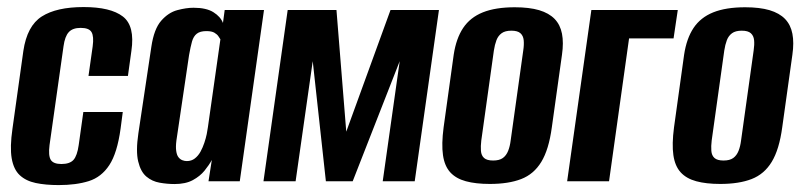

<svg xmlns="http://www.w3.org/2000/svg" viewBox="-20 -524 2323 555"><path d="M149.7 11Q111.6 11 83.3 5Q55 -1 37.2 -17.5Q19.4 -34 13.8 -66.4Q8.3 -98.7 16 -151.7L47.5 -376.8Q58.2 -449.2 100.8 -476.4Q143.5 -503.6 221.7 -503.6Q299.6 -503.6 335 -476.4Q370.5 -449.2 359.8 -376.8L349.8 -304.5H235.8L247.9 -390.1Q251.8 -418.9 244.6 -431.1Q237.5 -443.4 213.2 -443.4Q190 -443.4 178.8 -431.1Q167.5 -418.9 163.6 -390.1L123.2 -104.7Q119.3 -74 126.8 -61.9Q134.3 -49.9 157.5 -49.9Q181.7 -49.9 192.5 -61.9Q203.2 -74 207.5 -104.7L220.9 -200.3H334.9L328.6 -152.4Q318.9 -81.6 296 -46.8Q273.2 -12 236.7 -0.5Q200.1 11 149.7 11Z M484.5 8Q463.2 8 441.4 4.1Q419.6 0.3 403.1 -13.6Q386.6 -27.5 379.5 -57.2Q372.3 -86.8 380 -138.7L417.5 -388.8Q425.1 -440.3 446 -464.1Q466.9 -487.9 492.6 -494.7Q518.3 -501.6 539.5 -501.6Q576.3 -501.6 596.9 -488.7Q617.5 -475.8 624.5 -457.7L629.5 -495H743.1L673.1 0H582.7L592.3 -61.6Q584.3 -46.8 571.3 -30.8Q558.4 -14.8 537.5 -3.4Q516.6 8 484.5 8ZM520 -58.4Q533.4 -58.4 543.1 -65.9Q552.8 -73.4 559.5 -85.4Q566.1 -97.5 570.6 -111Q575.2 -124.6 577.6 -136.5Q580 -148.5 581 -156.5L617.1 -410.4Q615.1 -413.3 611.5 -418.9Q608 -424.5 600 -429.3Q592.1 -434.1 576.6 -434.1Q558.5 -434.1 548.9 -426.6Q539.3 -419.1 535 -404Q530.8 -388.9 526.5 -364.7L489.9 -117.6Q487.6 -99.3 489.4 -87.5Q491.1 -75.6 495.9 -69.5Q500.7 -63.4 507.1 -60.9Q513.4 -58.4 520 -58.4Z M741.6 0 811.6 -495H952.6L980.9 -143.4L1108.8 -495H1248.8L1178.8 0H1086.3L1135.4 -347.2L999.5 0H922L884 -347.2L834.5 0Z M1396 7.7Q1355 7.7 1326.6 -0.1Q1298.1 -7.8 1281.6 -25.8Q1265.1 -43.8 1260.5 -75.5Q1255.9 -107.1 1262.3 -155.7L1291.5 -365.9Q1298.6 -412.9 1318.8 -443.2Q1339 -473.5 1375.7 -488.3Q1412.4 -503 1468 -503Q1510 -503 1538.5 -494.6Q1566.9 -486.1 1583.3 -469.2Q1599.6 -452.2 1604.5 -426.5Q1609.5 -400.8 1604.5 -365.9L1575.2 -156.4Q1566.5 -91.6 1544.7 -56Q1523 -20.4 1486.5 -6.4Q1450 7.7 1396 7.7ZM1405.5 -60Q1423.5 -60 1433.6 -67.3Q1443.6 -74.6 1448.9 -88Q1454.1 -101.3 1456.1 -117.7L1492.5 -377.9Q1495.1 -395 1493.8 -407.9Q1492.5 -420.7 1484.3 -428Q1476.2 -435.3 1458.2 -435.3Q1440.1 -435.3 1430.1 -428Q1420 -420.7 1415.1 -407.9Q1410.2 -395 1407.6 -377.9L1371.2 -117.7Q1369.2 -101.3 1370.2 -88Q1371.2 -74.6 1379.3 -67.3Q1387.5 -60 1405.5 -60Z M1619.4 0 1689.4 -495H1939.2L1927 -413H1798.4L1740.5 0Z M2062 7.7Q2021 7.7 1992.6 -0.1Q1964.1 -7.8 1947.6 -25.8Q1931.1 -43.8 1926.5 -75.5Q1921.9 -107.1 1928.3 -155.7L1957.5 -365.9Q1964.6 -412.9 1984.8 -443.2Q2005 -473.5 2041.7 -488.3Q2078.4 -503 2134 -503Q2176 -503 2204.5 -494.6Q2232.9 -486.1 2249.3 -469.2Q2265.6 -452.2 2270.5 -426.5Q2275.5 -400.8 2270.5 -365.9L2241.2 -156.4Q2232.5 -91.6 2210.7 -56Q2189 -20.4 2152.5 -6.4Q2116 7.7 2062 7.7ZM2071.5 -60Q2089.5 -60 2099.6 -67.3Q2109.6 -74.6 2114.9 -88Q2120.1 -101.3 2122.1 -117.7L2158.5 -377.9Q2161.1 -395 2159.8 -407.9Q2158.5 -420.7 2150.3 -428Q2142.2 -435.3 2124.2 -435.3Q2106.1 -435.3 2096.1 -428Q2086 -420.7 2081.1 -407.9Q2076.2 -395 2073.6 -377.9L2037.2 -117.7Q2035.2 -101.3 2036.2 -88Q2037.2 -74.6 2045.3 -67.3Q2053.5 -60 2071.5 -60Z"/></svg>

Font: Alumni Sans Thin
Style: Italic
Weight: 100
Italic angle: -8°
Designer: Robert E. Leuschke
Foundry: Robert E. Leuschke
Version: Version 1.016